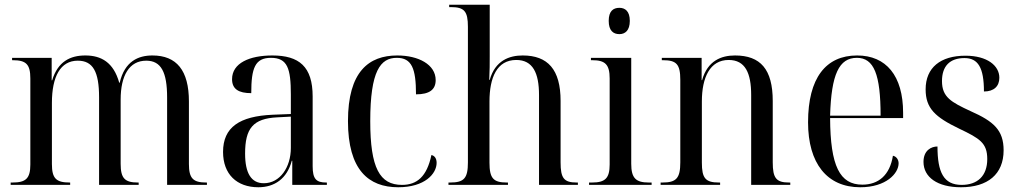

<svg xmlns="http://www.w3.org/2000/svg" viewBox="-20 -780 4294 810"><path d="M25 0H276V-10H274C217 -10 199 -27 199 -88V-346C199 -457 235 -524 308 -524C372 -524 398 -478 398 -369V0H565V-10H562C507 -10 489 -27 489 -89V-360C489 -461 525 -524 597 -524C660 -524 685 -475 685 -369V0H853V-10H850C795 -10 777 -27 777 -88V-352C777 -483 725 -546 623 -546C564 -546 506 -522 485 -431H483C459 -517 407 -546 340 -546C277 -546 224 -521 200 -441H198V-536H31V-526H34C90 -526 108 -509 108 -449V-86C108 -27 89 -10 33 -10H25Z M1070 10C1138 10 1191 -26 1211 -102H1213V0H1359V-10H1356C1314 -10 1299 -25 1299 -79V-373C1299 -499 1242 -546 1129 -546C1033 -546 959 -514 959 -446C959 -404 987 -387 1040 -387C1040 -493 1056 -536 1123 -536C1193 -536 1207 -491 1207 -381V-299L1131 -296C990 -290 921 -243 921 -139C921 -45 979 10 1070 10ZM1093 -7C1040 -7 1014 -49 1014 -132C1014 -238 1047 -280 1150 -285L1207 -288V-156C1207 -74 1161 -7 1093 -7Z M1660 10C1772 10 1822 -47 1822 -93C1822 -111 1814 -123 1800 -126C1781 -35 1739 0 1676 0C1582 0 1542 -71 1542 -269C1542 -481 1585 -536 1654 -536C1717 -536 1735 -491 1735 -382C1792 -382 1818 -402 1818 -442C1818 -508 1745 -546 1656 -546C1536 -546 1448 -478 1448 -269C1448 -63 1535 10 1660 10Z M1872 0H2123V-10H2118C2061 -10 2045 -28 2045 -94V-352C2045 -452 2076 -527 2158 -527C2228 -527 2254 -472 2254 -379V0H2418V-10H2413C2359 -10 2345 -28 2345 -95V-354C2345 -487 2291 -546 2185 -546C2129 -546 2069 -525 2046 -443H2044C2046 -482 2046 -511 2046 -543V-760H1875V-750H1883C1939 -750 1954 -732 1954 -667V-95C1954 -28 1938 -10 1879 -10H1872Z M2593 -636C2617 -636 2637 -651 2637 -692C2637 -733 2617 -747 2593 -747C2567 -747 2548 -733 2548 -692C2548 -651 2567 -636 2593 -636ZM2465 0H2729V-10H2717C2663 -10 2643 -28 2643 -89V-536H2473V-526H2479C2533 -526 2552 -508 2552 -449V-86C2552 -28 2533 -10 2478 -10H2465Z M2767 0H3018V-10H3013C2956 -10 2941 -28 2941 -94V-352C2941 -453 2975 -527 3054 -527C3124 -527 3149 -472 3149 -379V0H3314V-10H3309C3255 -10 3240 -28 3240 -95V-354C3240 -488 3188 -546 3081 -546C3023 -546 2965 -524 2942 -442H2940V-536H2772V-526H2777C2834 -526 2850 -509 2850 -443V-95C2850 -28 2833 -10 2775 -10H2767Z M3609 10C3719 10 3771 -49 3771 -91C3771 -106 3762 -120 3747 -123C3734 -41 3686 -1 3618 -1C3523 -1 3483 -79 3482 -282H3790V-304C3790 -461 3718 -546 3596 -546C3464 -546 3389 -451 3389 -264C3389 -91 3469 10 3609 10ZM3695 -292H3482C3487 -467 3520 -536 3595 -536C3667 -536 3695 -466 3695 -292Z M4034 10C4147 10 4214 -45 4214 -146C4214 -231 4172 -268 4075 -311C3993 -349 3954 -370 3954 -438C3954 -501 3987 -535 4049 -535C4106 -535 4131 -495 4131 -394C4173 -394 4196 -416 4196 -452C4196 -503 4145 -545 4053 -545C3948 -545 3885 -495 3885 -403C3885 -323 3925 -286 4027 -237C4113 -196 4145 -177 4145 -109C4145 -37 4103 0 4037 0C3961 0 3935 -53 3935 -162C3909 -162 3876 -146 3876 -97C3876 -33 3934 10 4034 10Z"/></svg>

Font: Noto Serif Display SemiCondensed
Style: Regular
Weight: 400
Width: 4
Designer: Monotype Design Team
Foundry: Monotype Imaging Inc.
Version: Version 2.009